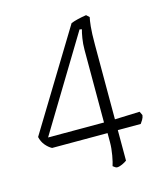

<svg xmlns="http://www.w3.org/2000/svg" viewBox="-102 -643 718 826"><g transform="rotate(-15 257.0 -229.5)"><path d="M318 104Q314 104 309.5 101Q305 98 300 94Q305 80 310.5 49.5Q316 19 316 -9V-49H69Q54 -57 41 -72.5Q28 -88 23 -110L289 -546Q301 -551 319.5 -555.5Q338 -560 358 -563L371 -551Q368 -539 365 -511Q362 -483 362 -430V-98L473 -102L481 -85Q480 -75 474 -65Q468 -55 464 -50H362V86Q354 92 341 98Q328 104 318 104ZM64 -97H313V-421Q313 -447 317 -471.5Q321 -496 325 -509L315 -511Z"/></g></svg>

Font: Texturina 72pt Thin
Style: Regular
Weight: 100
Designer: Guillermo Torres Carreño
Foundry: Omnibus-Type
Version: Version 1.002; ttfautohint (v1.8.3)